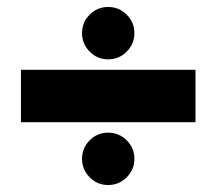

<svg xmlns="http://www.w3.org/2000/svg" viewBox="-20 -575 620 550"><path d="M290 -555Q321 -555 343 -533Q365 -511 365 -480Q365 -449.5 343 -427.2Q321 -405 290 -405Q258.5 -405 236.8 -427.2Q215 -449.5 215 -480Q215 -511 236.8 -533Q258.5 -555 290 -555ZM40 -225V-375H540V-225ZM290 -195Q321 -195 343 -173Q365 -151 365 -120Q365 -89.5 343 -67.2Q321 -45 290 -45Q258.5 -45 236.8 -67.2Q215 -89.5 215 -120Q215 -151 236.8 -173Q258.5 -195 290 -195Z"/></svg>

Font: Urbanist Black
Style: Regular
Weight: 900
Designer: Corey Hu
Foundry: Corey Hu
Version: Version 1.330; ttfautohint (v1.8.4.7-5d5b)